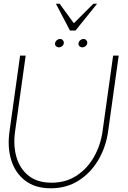

<svg xmlns="http://www.w3.org/2000/svg" viewBox="-20 -999 690 1032"><path d="M253 13Q169 13 115.5 -28Q62 -69 40.5 -138.2Q19 -207.5 31 -292L88 -700H118L61 -292Q50.5 -217 68.5 -154.5Q86.5 -92 133.8 -54.5Q181 -17 257 -17Q334 -17 391.8 -55Q449.5 -93 485 -155.5Q520.5 -218 531 -292L588 -700H618L561 -292Q549 -207.5 508 -138.2Q467 -69 402 -28Q337 13 253 13ZM297 -744.5Q287.5 -744.5 281 -750.8Q274.5 -757 276 -766.5Q277 -775.5 285.2 -782.5Q293.5 -789.5 303 -789.5Q312 -789.5 318 -782.5Q324 -775.5 323 -766.5Q321.5 -757 313.8 -750.8Q306 -744.5 297 -744.5ZM423 -744.5Q413.5 -744.5 407 -750.8Q400.5 -757 402 -766.5Q403 -775.5 411.2 -782.5Q419.5 -789.5 429 -789.5Q438 -789.5 444 -782.5Q450 -775.5 449 -766.5Q447.5 -757 439.8 -750.8Q432 -744.5 423 -744.5ZM356 -835 280.5 -979H300.5L377 -874L482 -979H502L386 -835Z"/></svg>

Font: Urbanist Thin
Style: Italic
Weight: 100
Italic angle: -8°
Designer: Corey Hu
Foundry: Corey Hu
Version: Version 1.321; ttfautohint (v1.8.4.7-5d5b)